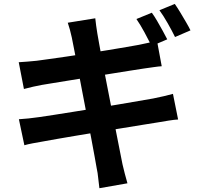

<svg xmlns="http://www.w3.org/2000/svg" viewBox="-20 -889 1040 988"><path d="M761.3 -823.6Q774.3 -805.8 788.9 -780.7Q803.5 -755.5 817.3 -730.5Q831.2 -705.5 840.6 -686.6L760.3 -652.3Q744.8 -683.1 723.4 -722.7Q702 -762.3 682 -791.1ZM879.4 -868.8Q892.7 -850 907.9 -824.7Q923.1 -799.4 937.4 -774.9Q951.8 -750.4 960.2 -732.8L880.7 -698.5Q865.3 -730.1 843.1 -769.2Q820.8 -808.3 800.4 -836.3ZM349.4 -696.3Q344.9 -717.9 339.7 -736.2Q334.5 -754.4 328.7 -772.1L470.3 -794.9Q472 -780.3 474.7 -758Q477.3 -735.6 480.8 -717.5Q483.4 -703.2 490 -665.3Q496.6 -627.5 506.8 -573.4Q517 -519.4 529.4 -457Q541.7 -394.6 554 -331Q566.4 -267.3 577.5 -210Q588.6 -152.7 597.4 -109.1Q606.1 -65.5 610.3 -43.9Q615.3 -22.1 622 3.9Q628.8 29.9 635.8 54.2L491.5 79.5Q487.5 51.9 485.2 26.2Q482.9 0.5 477.9 -21.5Q474.5 -41 467 -82.8Q459.5 -124.6 448.9 -180.6Q438.3 -236.6 426 -299.4Q413.6 -362.3 401.8 -425.4Q390 -488.4 379.3 -543.4Q368.5 -598.4 360.8 -638.6Q353 -678.8 349.4 -696.3ZM76.4 -568.8Q99.7 -570.6 122.8 -572.1Q145.9 -573.6 169.1 -576.4Q190.7 -579.4 231.1 -584.9Q271.4 -590.4 323 -598Q374.6 -605.6 430.1 -614.2Q485.6 -622.8 537.6 -631.4Q589.6 -640 630.6 -647Q671.5 -654 694.2 -658.2Q718.1 -663 744 -668.8Q769.9 -674.5 787.8 -679.6L812.2 -548.2Q796.1 -547.2 769.2 -543.3Q742.3 -539.3 719.9 -536.3Q693.3 -532.3 649.6 -525.4Q606 -518.5 553.2 -510Q500.4 -501.5 445.3 -492.6Q390.2 -483.8 340 -475.6Q289.9 -467.5 251.8 -461.3Q213.7 -455.1 194.9 -451.9Q171.5 -447.3 150.3 -442.8Q129.1 -438.2 103.1 -431.1ZM77.2 -275.4Q97.1 -276.4 127.3 -279.6Q157.6 -282.8 180.6 -286.3Q207.6 -290.1 252.8 -297.1Q298 -304.1 354.6 -313.2Q411.1 -322.3 471.3 -332Q531.4 -341.6 588.2 -351.3Q645 -361 692.1 -369.1Q739.3 -377.2 768 -382.2Q797 -388 823.6 -394.2Q850.2 -400.5 870 -406L896.5 -274.1Q877 -273.1 848.4 -268.5Q819.9 -264 791.1 -259Q759.2 -254 711.1 -246.2Q662.9 -238.5 605.5 -229Q548 -219.5 488.2 -210Q428.4 -200.5 373.2 -191Q317.9 -181.5 274.1 -174.1Q230.3 -166.7 205.1 -161.7Q172.8 -156.2 147.5 -151.4Q122.2 -146.6 105.4 -141.6Z"/></svg>

Font: Noto Sans HK Thin
Style: Regular
Weight: 100
Designer: Ryoko NISHIZUKA 西塚涼子 (kana, bopomofo & ideographs); Paul D. Hunt (Latin, Greek & Cyrillic); Sandoll Communications 산돌커뮤니
Foundry: Adobe
Version: Version 2.004-H2;hotconv 1.0.118;makeotfexe 2.5.65603